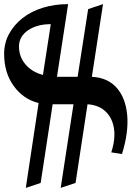

<svg xmlns="http://www.w3.org/2000/svg" viewBox="-27 -737 674 930"><path d="M98 173 160 -238Q86 -256 39.5 -320.5Q-7 -385 -7 -476Q-7 -529 17 -573Q41 -617 82.5 -649.5Q124 -682 180.5 -699.5Q237 -717 303 -717L249 -365H349L400 -693L472 -717L418 -365Q494 -361 537.5 -312.5Q581 -264 589 -181Q597 -98 564 9L512 1Q533 -64 525 -115Q517 -166 484.5 -197Q452 -228 397 -232L339 149L267 173L329 -232H228L170 149ZM181 -374 219 -620Q152 -620 108.5 -590Q65 -560 65 -512Q65 -462 96.5 -425Q128 -388 181 -374Z"/></svg>

Font: Wittgenstein SemiBold
Style: Regular
Weight: 600
Designer: Jörg Drees
Foundry: Jörg Drees
Version: Version 1.500